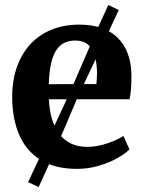

<svg xmlns="http://www.w3.org/2000/svg" viewBox="-20 -668 580 772"><path d="M290 11Q199 11 141.2 -26Q83.5 -63 56.2 -128.2Q29 -193.5 29 -278Q29 -346 48.5 -400Q68 -454 103.5 -491.8Q139 -529.5 188.5 -549.2Q238 -569 298 -569Q399.5 -569 453 -516.2Q506.5 -463.5 508.5 -368Q508.5 -335.5 506.8 -311.2Q505 -287 501 -269H176.5Q178.5 -224.5 189.2 -189Q200 -153.5 219.2 -128.5Q238.5 -103.5 266.2 -90.5Q294 -77.5 330.5 -77.5Q371 -77.5 412.2 -91.8Q453.5 -106 476 -121.5L500.5 -67.5Q484.5 -50.5 452 -32.2Q419.5 -14 377.2 -1.5Q335 11 290 11ZM176 -329.5 367.5 -330Q368.5 -340 369.2 -351Q370 -362 370 -372.5Q370 -432 350.2 -468.5Q330.5 -505 282 -505Q260 -505 241.5 -497Q223 -489 208.8 -469.8Q194.5 -450.5 186.2 -416.2Q178 -382 176 -329.5ZM135.5 84 93 64.5 145 -47 257.5 -288.5 368.5 -545 415.5 -648 457.5 -627.5 409 -524 291.5 -275.5 186.5 -28Z"/></svg>

Font: Merriweather 20pt
Style: Bold
Weight: 700
Version: Version 2.100